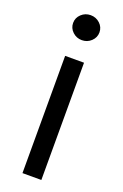

<svg xmlns="http://www.w3.org/2000/svg" viewBox="-147 -795 536 840"><g transform="rotate(20 121.0 -375.5)"><path d="M77.1 0V-545.9H165V0ZM121.6 -635.3Q96.7 -635.3 78.6 -652.3Q60.5 -669.4 60.5 -693.4Q60.5 -717.8 78.6 -734.6Q96.7 -751.5 121.6 -751.5Q147 -751.5 165 -734.6Q183.1 -717.8 183.1 -693.4Q183.1 -669.4 165 -652.3Q147 -635.3 121.6 -635.3Z"/></g></svg>

Font: Inter-Regular
Style: Regular
Weight: 400
Designer: Rasmus Andersson
Foundry: rsms
Version: Version 4.000;git-a52131595